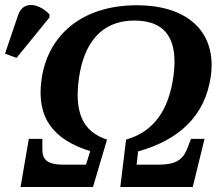

<svg xmlns="http://www.w3.org/2000/svg" viewBox="-94 -746 887 766"><path d="M-28 -515 103 -676 104 -688C65 -730 -1 -748 -22 -685L-74 -532ZM-12 0H277L333 -189C235 -221 202 -299 221 -435C241 -574 310 -664 442 -664C574 -664 617 -581 598 -442C579 -306 520 -221 409 -189L386 0H675L722 -192H668L653 -153C635 -107 605 -89 538 -89H451L457 -142C619 -187 725 -283 747 -442C771 -611 663 -725 452 -725C227 -725 96 -600 72 -431C49 -273 122 -188 266 -143L249 -89H161C94 -89 74 -109 75 -153V-192H21Z"/></svg>

Font: Noto Serif SemiBold
Style: Italic
Weight: 600
Italic angle: -12°
Designer: Monotype Design Team
Foundry: Monotype Imaging Inc.
Version: Version 2.014